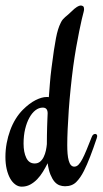

<svg xmlns="http://www.w3.org/2000/svg" viewBox="-40 -679 378 708"><path d="M311 -185.1Q314 -185.1 316.2 -183.1Q318.4 -181.2 318.4 -176.8Q318.4 -174.8 316.9 -169.9Q304.2 -131.8 292.5 -101.6Q280.8 -71.3 269.5 -48.8Q256.8 -23.4 241.2 -7.8Q225.6 7.8 199.7 7.8Q189.5 7.8 179.4 4.2Q169.4 0.5 161.1 -9Q152.8 -18.6 146 -35.2Q139.2 -51.8 135.7 -77.1Q127.9 -61.5 118.4 -45.9Q108.9 -30.3 97.2 -18.1Q85.4 -5.9 71.3 1.7Q57.1 9.3 40 9.3Q27.3 9.3 16.4 1.2Q5.4 -6.8 -2.7 -21.2Q-10.7 -35.6 -15.4 -55.7Q-20 -75.7 -20 -100.1Q-20 -126 -15.4 -150.9Q-10.7 -175.8 -2.4 -198.5Q5.9 -221.2 17.8 -240.5Q29.8 -259.8 43.9 -273.9Q68.4 -298.3 91.3 -309.8Q114.3 -321.3 131.8 -321.3Q134.3 -321.3 135.7 -321.3Q137.2 -321.3 140.1 -320.8Q142.1 -344.7 144 -371.3Q146 -397.9 149.9 -428.2Q154.8 -466.3 158.7 -492.7Q162.6 -519 166.3 -537.8Q169.9 -556.6 174.1 -570.1Q178.2 -583.5 184.1 -595.2Q187.5 -602.5 191.7 -607.4Q195.8 -612.3 200.4 -616.2Q205.1 -620.1 210.7 -624.8Q216.3 -629.4 223.1 -636.2Q235.4 -648.4 243.9 -653.6Q252.4 -658.7 257.3 -658.7Q262.7 -658.7 266.4 -656Q270 -653.3 270 -645.5Q270 -643.1 269.5 -640.1Q269 -637.2 268.1 -633.8Q266.1 -627 261.7 -608.4Q257.3 -589.8 252 -563.2Q246.6 -536.6 240.7 -503.2Q234.9 -469.7 230 -434.1Q224.6 -393.1 220.5 -352.3Q216.3 -311.5 213.6 -273.7Q210.9 -235.8 209.5 -202.6Q208 -169.4 208 -143.6Q208 -126.5 209.2 -112.1Q210.4 -97.7 213.4 -86.9Q216.3 -76.2 221.4 -70.3Q226.6 -64.5 233.9 -64.5Q242.2 -64.5 249.3 -71.5Q256.3 -78.6 263.7 -92.5Q271 -106.4 279.3 -126.7Q287.6 -147 297.9 -172.9Q302.2 -185.1 311 -185.1ZM135.7 -261.2Q135.7 -282.2 117.7 -282.2Q103.5 -282.2 90.8 -272.5Q78.1 -262.7 68.4 -245.1Q58.6 -227.5 52.7 -203.1Q46.9 -178.7 46.9 -149.4Q46.9 -117.7 56.9 -96.9Q66.9 -76.2 87.9 -76.2Q99.6 -76.2 107.9 -83Q116.2 -89.8 121.3 -100.6Q126.5 -111.3 129.2 -123.8Q131.8 -136.2 132.8 -147.5Q132.8 -164.1 133.1 -180.4Q133.3 -196.8 133.8 -211.9Q134.3 -227.1 134.8 -239.7Q135.3 -252.4 135.7 -261.2Z"/></svg>

Font: Engagement
Style: Regular
Weight: 400
Designer: Astigmatic (AOETI)
Foundry: Astigmatic (AOETI)
Version: Version 1.000